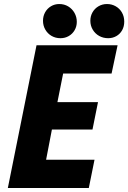

<svg xmlns="http://www.w3.org/2000/svg" viewBox="-20 -948 646 968"><path d="M164.1 -719.7H572.8L542.5 -577.1H298.3L269.5 -433.1H474.1L446.3 -294.9H241.7L212.4 -142.6H456.5L427.7 0H19.5ZM435.5 -843.3Q435.5 -866.7 446.5 -886Q457.5 -905.3 476.8 -916.5Q496.1 -927.7 519.5 -927.7Q543 -927.7 563 -916.5Q583 -905.3 594.7 -885Q606.4 -864.7 606.4 -838.9Q606.4 -814.5 595.7 -795.4Q585 -776.4 566.4 -765.9Q547.9 -755.4 525.4 -755.4Q500.5 -755.4 480 -766.8Q459.5 -778.3 447.5 -798.6Q435.5 -818.8 435.5 -843.3ZM196.8 -843.3Q196.8 -866.7 207.5 -886Q218.3 -905.3 237.1 -916.5Q255.9 -927.7 278.8 -927.7Q303.7 -927.7 323.7 -915.8Q343.8 -903.8 355.5 -883.1Q367.2 -862.3 367.2 -837.9Q367.2 -814.9 356.4 -796.1Q345.7 -777.3 326.9 -766.4Q308.1 -755.4 284.7 -755.4Q260.3 -755.4 240.2 -766.8Q220.2 -778.3 208.5 -798.6Q196.8 -818.8 196.8 -843.3Z"/></svg>

Font: Reddit Sans Fudge ExBold Italic
Style: Regular
Weight: 800
Italic angle: -11.25°
Designer: Stephen Hutchings
Version: Version 1.013